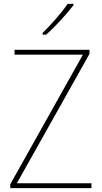

<svg xmlns="http://www.w3.org/2000/svg" viewBox="-20 -971 525 991"><path d="M359 -944V-951H329C298 -905 245 -845 200 -801V-792H218C266 -834 324 -898 359 -944ZM452 0V-25H67L442 -693V-714H55V-689H408L33 -20V0Z"/></svg>

Font: Noto Sans Lao SemiCondensed Thin
Style: Regular
Weight: 100
Width: 4
Designer: Monotype Design Team
Foundry: Monotype Imaging Inc.
Version: Version 2.003